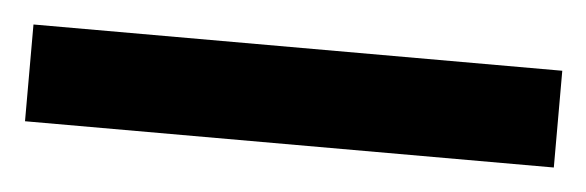

<svg xmlns="http://www.w3.org/2000/svg" viewBox="-27 38 519 170"><g transform="rotate(5 233.0 123.0)"><path d="M468 166H-2V80H468Z"/></g></svg>

Font: Noto Sans Syriac Eastern SemiBold
Style: Regular
Weight: 600
Designer: Patrick Giasson and the Monotype Design Team
Foundry: Monotype Imaging Inc.
Version: Version 3.001